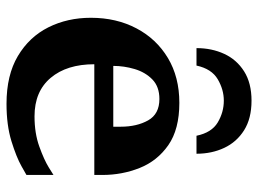

<svg xmlns="http://www.w3.org/2000/svg" viewBox="-118 -636 766 569"><g transform="rotate(90 264.5 -351.0)"><path d="M287.1 12.2Q202.1 12.2 145.5 -21.5Q88.9 -55.2 60.5 -111.8Q32.2 -168.5 32.2 -237.8Q32.2 -313.5 63.5 -372.8Q94.7 -432.1 151.4 -466.1Q208 -500 284.2 -500Q362.8 -500 409.7 -467.3Q456.5 -434.6 477.3 -382.3Q498 -330.1 498 -272Q498 -266.1 498 -260Q498 -253.9 498 -248H169.9Q169.9 -166.5 210.2 -118.7Q250.5 -70.8 324.2 -70.8Q374.5 -70.8 413.8 -85Q453.1 -99.1 475.6 -113Q498 -127 498 -127V-46.9Q498 -46.9 471.7 -32Q445.3 -17.1 397.9 -2.4Q350.6 12.2 287.1 12.2ZM174.8 -304.2H355V-326.2Q355 -374 336.2 -407.5Q317.4 -440.9 272.9 -440.9Q236.3 -440.9 214.8 -419.9Q193.4 -398.9 184.1 -367.4Q174.8 -335.9 174.8 -304.2ZM435.1 -550.8H381.8Q372.6 -595.7 342.3 -613.8Q312 -631.8 277.8 -631.8Q245.1 -631.8 214.4 -613.8Q183.6 -595.7 173.8 -550.8H122.1Q122.1 -596.2 139.2 -633.1Q156.2 -669.9 190.9 -691.9Q225.6 -713.9 277.8 -713.9Q330.6 -713.9 365.5 -691.9Q400.4 -669.9 417.7 -633.1Q435.1 -596.2 435.1 -550.8Z"/></g></svg>

Font: Charis
Style: Bold
Weight: 700
Designer: Walt Agee, Miriam Martin, Annie Olsen, Victor Gaultney, Lorna Priest, Alan Ward, Bob Hallissy, Martin Hosken, Sharon Cor
Foundry: SIL Global
Version: Version 7.000